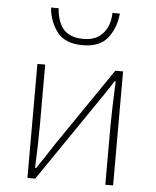

<svg xmlns="http://www.w3.org/2000/svg" viewBox="-55 -838 716 884"><g transform="rotate(5 303.0 -395.5)"><path d="M105 -527H141V-249Q141 -167 136 -49H141Q173 -96 217 -164L465 -527H501V0H465V-277Q465 -303 467 -373L471 -478H466Q433 -426 389 -363L141 0H105ZM145 -791H180Q182 -758 193 -729Q219 -660 305 -660Q350 -660 378 -680Q427 -716 429 -791H463Q457 -725 420.5 -678Q384 -631 305 -631Q223 -631 186.5 -679Q150 -727 145 -791Z"/></g></svg>

Font: Merged Yaku Han JP Thin
Style: Regular
Weight: 250
Designer: Ryoko NISHIZUKA 西塚涼子 (kana, bopomofo & ideographs); Paul D. Hunt (Latin, Greek & Cyrillic); Sandoll Communications 산돌커뮤니
Foundry: Adobe
Version: Version 2.004